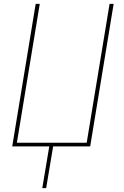

<svg xmlns="http://www.w3.org/2000/svg" viewBox="-20 -755 640 990"><path d="M198 215 234 0H43L164 -735H185L67 -19H427L545 -735H566L445 0H254L218 215Z"/></svg>

Font: Iosevka Aile Thin
Style: Italic
Weight: 100
Italic angle: -9°
Designer: Belleve Invis
Foundry: Belleve Invis
Version: Version 31.1.0; ttfautohint (v1.8.4)